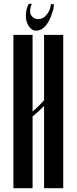

<svg xmlns="http://www.w3.org/2000/svg" viewBox="-20 -982 400 1002"><path d="M210 -429Q178 -397 150 -374V0H50V-800H150V-400Q181 -426 210 -459V-800H310V0H210ZM245 -960H261Q261 -960 261 -958Q261 -939 254 -920Q224 -822 168 -822Q145 -822 130 -845.5Q115 -869 115 -898Q115 -935 130 -962H146Q137 -940 137 -921Q137 -906 149.5 -894Q162 -882 177 -882Q206 -882 225 -907Q244 -932 245 -960Z"/></svg>

Font: Oglavie Unicode
Style: Normal
Weight: 400
Version: Version 1.1